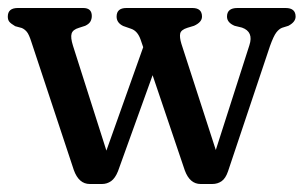

<svg xmlns="http://www.w3.org/2000/svg" viewBox="-28 -454 760 480"><path d="M227 6H196.5Q169 6 156.5 -29L50.5 -349Q44.5 -368 39 -374.5Q33.5 -381 26.5 -384L10 -388.5Q-1 -395 -4.8 -399.8Q-8.5 -404.5 -8.5 -412.5Q-8.5 -434 16.5 -434H180Q201.5 -434 201.5 -414Q201.5 -406.5 198 -400.2Q194.5 -394 185 -389.5L169.5 -384.5Q154 -380 151 -370Q148 -360 154.5 -339.5L238 -77.5L330 -336L323.5 -355Q316 -376.5 300 -382L280 -389Q263.5 -397 263.5 -412.5Q263.5 -434 288 -434H453Q477 -434 477 -412.5Q477 -398.5 457 -389.5L440.5 -384.5Q424.5 -379.5 422.5 -370.2Q420.5 -361 425.5 -344.5L511.5 -79L595.5 -341Q606.5 -374.5 577 -385L558.5 -389.5Q539.5 -397.5 539.5 -412.5Q539.5 -434 565.5 -434H686Q711 -434 711 -412.5Q711 -399 693 -389.5L677 -384.5Q669.5 -381.5 662.8 -372.8Q656 -364 647 -339L542 -25.5Q536 -8 526 -1Q516 6 502.5 6H473.5Q446.5 6 434 -28L353.5 -266L267 -26Q260 -8.5 249.8 -1.2Q239.5 6 227 6Z"/></svg>

Font: Fraunces 144pt SuperSoft
Style: Regular
Weight: 400
Version: Version 1.000;[b76b70a41]